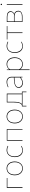

<svg xmlns="http://www.w3.org/2000/svg" viewBox="2458 -3166 926 5881"><g transform="rotate(-90 2920.5 -226.0)"><path d="M107 0V-480H408V-463H128V0Z M703 10Q608 10 550 -58Q492 -126 492 -237Q492 -349 550.5 -417.5Q609 -486 705 -486Q798 -486 855.5 -418.5Q913 -351 913 -240Q913 -128 855 -59Q797 10 703 10ZM705 -8Q789 -8 840.5 -70.5Q892 -133 892 -237Q892 -342 839.5 -405Q787 -468 700 -468Q615 -468 564 -404.5Q513 -341 513 -239Q513 -135 565.5 -71.5Q618 -8 705 -8Z M1253 10Q1159 10 1104 -56.5Q1049 -123 1049 -236Q1049 -352 1107.5 -419Q1166 -486 1267 -486Q1333 -486 1394 -452L1387 -436Q1329 -468 1265 -468Q1173 -468 1121.5 -408Q1070 -348 1070 -241Q1070 -134 1121 -70Q1172 -6 1257 -6Q1321 -6 1387 -42L1392 -28Q1327 10 1253 10Z M1552 0V-480H1906V0H1886V-463H1572V0Z M2292 10Q2197 10 2139 -58Q2081 -126 2081 -237Q2081 -349 2139.5 -417.5Q2198 -486 2294 -486Q2387 -486 2444.5 -418.5Q2502 -351 2502 -240Q2502 -128 2444 -59Q2386 10 2292 10ZM2294 -8Q2378 -8 2429.5 -70.5Q2481 -133 2481 -237Q2481 -342 2428.5 -405Q2376 -468 2289 -468Q2204 -468 2153 -404.5Q2102 -341 2102 -239Q2102 -135 2154.5 -71.5Q2207 -8 2294 -8Z M2601 121V-17H2630Q2724 -32 2724 -279V-480H2993V-17H3055V121H3037V0H2619V121ZM2743 -278Q2743 -70 2673 -17H2974V-463H2743Z M3321 10Q3252 10 3211 -25Q3170 -60 3170 -117Q3170 -192 3248 -227.5Q3326 -263 3488 -263V-323Q3488 -394 3451.5 -431Q3415 -468 3346 -468Q3271 -468 3193 -430L3188 -444Q3272 -486 3352 -486Q3426 -486 3467.5 -444Q3509 -402 3509 -327V0H3492L3489 -60Q3417 10 3321 10ZM3191 -121Q3191 -70 3228.5 -39Q3266 -8 3327 -8Q3410 -8 3488 -79V-247Q3333 -246 3262 -216Q3191 -186 3191 -121Z M3714 217V-480H3729L3734 -406V-400Q3790 -486 3896 -486Q3989 -486 4046.5 -418.5Q4104 -351 4104 -240Q4104 -128 4046 -59Q3988 10 3894 10Q3788 10 3734 -75V217ZM3891 -468Q3785 -468 3734 -375V-107Q3785 -8 3896 -8Q3980 -8 4031.5 -70.5Q4083 -133 4083 -237Q4083 -342 4030.5 -405Q3978 -468 3891 -468Z M4444 10Q4350 10 4295 -56.5Q4240 -123 4240 -236Q4240 -352 4298.5 -419Q4357 -486 4458 -486Q4524 -486 4585 -452L4578 -436Q4520 -468 4456 -468Q4364 -468 4312.5 -408Q4261 -348 4261 -241Q4261 -134 4312 -70Q4363 -6 4448 -6Q4512 -6 4578 -42L4583 -28Q4518 10 4444 10Z M4847 0V-463H4652V-480H5063V-463H4868V0Z M5186 0V-480H5345Q5426 -480 5470.5 -450Q5515 -420 5515 -365Q5515 -324 5492 -293.5Q5469 -263 5431 -254Q5477 -241 5503.5 -208.5Q5530 -176 5530 -130Q5530 -68 5482 -34Q5434 0 5347 0ZM5374 -261Q5393 -261 5411 -258Q5494 -285 5494 -358Q5494 -409 5455.5 -436Q5417 -463 5345 -463H5206V-261ZM5206 -17H5356Q5430 -17 5469.5 -45Q5509 -73 5509 -126Q5509 -180 5470 -212Q5431 -244 5366 -244H5206Z M5740 -633Q5734 -627 5725 -627Q5716 -627 5710 -633Q5704 -639 5704 -648Q5704 -657 5710 -663Q5716 -669 5725 -669Q5734 -669 5740 -663Q5746 -657 5746 -648Q5746 -639 5740 -633ZM5713 0V-480H5734V0Z"/></g></svg>

Font: Cantarell Thin
Style: Regular
Weight: 100
Designer: Dave Crossland, Nikolaus Waxweiler, Florian Fecher, Jacques Le Bailly, Eben Sorkin, Alexei Vanyashin, Alexios Zavras, Em
Version: Version 0.303